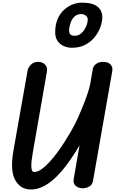

<svg xmlns="http://www.w3.org/2000/svg" viewBox="-20 -1458 891 1487"><path d="M220 9.5Q137.5 9.5 97.2 -64.5Q57 -138.5 84.5 -294L194 -913Q197.5 -933 218.8 -956Q240 -979 276 -979Q308.5 -979 328.8 -957.8Q349 -936.5 343.5 -904.5L234.5 -279Q228.5 -245.5 225.2 -217.2Q222 -189 222.5 -168.8Q223 -148.5 228.2 -137.2Q233.5 -126 244.5 -126Q270.5 -126 300.2 -146.5Q330 -167 361.2 -200.8Q392.5 -234.5 422.2 -275Q452 -315.5 478.2 -356.2Q504.5 -397 524.5 -431.5Q544.5 -466 555 -487Q569 -513 586.8 -552.5Q604.5 -592 622.5 -637Q640.5 -682 655.5 -725.5Q670.5 -769 678 -803L698.5 -922Q702.5 -947.5 724.8 -963.2Q747 -979 778.5 -979Q817.5 -979 836.2 -958.5Q855 -938 849.5 -907L700 -55.5Q695 -27 671 -13.5Q647 0 621 0Q589 0 566.8 -18.2Q544.5 -36.5 551 -73.5L596 -333Q564 -278 529.5 -227.2Q495 -176.5 458 -133.2Q421 -90 382 -58Q343 -26 302.2 -8.2Q261.5 9.5 220 9.5ZM537.5 -1088Q504 -1088 474.2 -1101Q444.5 -1114 426 -1140.5Q407.5 -1167 407.5 -1207.5Q407.5 -1267 426.2 -1310.2Q445 -1353.5 475.8 -1381.8Q506.5 -1410 543 -1423.8Q579.5 -1437.5 615 -1437.5Q698 -1437.5 736.8 -1405.2Q775.5 -1373 772 -1314.5Q770 -1280 754.5 -1240.8Q739 -1201.5 710 -1166.8Q681 -1132 637.8 -1110Q594.5 -1088 537.5 -1088ZM560.5 -1181Q588 -1181 610 -1200.8Q632 -1220.5 645.2 -1249.5Q658.5 -1278.5 659.5 -1305Q660.5 -1325 644.8 -1337Q629 -1349 608.5 -1349Q579.5 -1349 559.5 -1332Q539.5 -1315 528.8 -1287.5Q518 -1260 515 -1229Q514.5 -1219.5 516.2 -1208.2Q518 -1197 527.8 -1189Q537.5 -1181 560.5 -1181Z"/></svg>

Font: Edu QLD Hand
Style: Regular
Weight: 400
Designer: Tina and Corey Anderson, Eben Sorkin
Foundry: Sorkin Type Co.
Version: Version 2.000